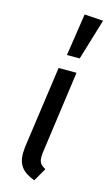

<svg xmlns="http://www.w3.org/2000/svg" viewBox="-125 -845 509 900"><g transform="rotate(15 129.5 -395.0)"><path d="M147 -130Q145 -120 145 -103Q145 -84 152.5 -73Q160 -62 178 -53L141 11Q97 -5 77 -30.5Q57 -56 57 -97Q57 -106 59 -128L115 -527H202ZM259 -795 199 -596H137L168 -801Z"/></g></svg>

Font: Fira Sans Condensed
Style: Italic
Weight: 400
Width: 3
Italic angle: -8°
Designer: bBox Type GmbH & Carrois Corporate GbR & Edenspiekermann AG
Foundry: bBox Type GmbH & Carrois Corporate GbR & Edenspiekermann AG
Version: Version 4.301